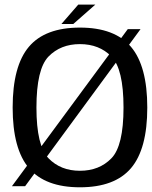

<svg xmlns="http://www.w3.org/2000/svg" viewBox="-20 -799 652 824"><path d="M31.3 0H87.9L583.2 -674H528.4ZM323 4.8Q472.2 4.8 542.2 -77.3Q612.1 -159.5 612.1 -337.5Q612.1 -515.4 542.2 -598Q472.2 -680.6 323 -680.6Q173.7 -680.6 104 -598.3Q34.3 -515.9 34.3 -337.5Q34.3 -159.5 104.3 -77.3Q174.2 4.8 323 4.8ZM323 -66.1Q240.3 -66.1 188.3 -119.6Q136.4 -173 136.4 -337.5Q136.4 -503.2 188.3 -556.5Q240.3 -609.7 323 -609.7Q406.1 -609.7 458.1 -556.5Q510.1 -503.2 510.1 -337.5Q510.1 -173 458.1 -119.6Q406.1 -66.1 323 -66.1ZM243.5 -696H294.5L389.2 -779.3H315.9Z"/></svg>

Font: Anybody Thin
Style: Regular
Weight: 100
Designer: Tyler Finck
Foundry: Etcetera Type Company
Version: Version 1.114;gftools[0.9.25]